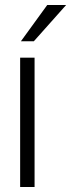

<svg xmlns="http://www.w3.org/2000/svg" viewBox="-20 -752 286 772"><path d="M61 0H119V-520H61ZM64 -586H116L246 -732H170Z"/></svg>

Font: Aspekta 250
Style: Regular
Weight: 250
Designer: Ivo Dolenc
Version: Version 2.000